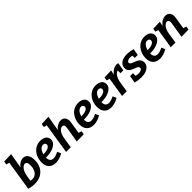

<svg xmlns="http://www.w3.org/2000/svg" viewBox="394 -2386 4004 4004"><g transform="rotate(-45 2396.0 -383.5)"><path d="M28.8 -13.6 144.4 -743.7 193.4 -657 64.9 -698.6 76.4 -771.6 287.8 -778.6 218.9 -380.3 168.2 -292.8Q185.3 -377.2 223 -433.7Q260.7 -490.2 309.3 -519Q357.8 -547.8 405 -547.8Q444.1 -547.8 476.8 -527.4Q509.5 -507.1 529.6 -461.4Q549.6 -415.6 549.6 -339.9Q549.6 -231.4 505.8 -152.3Q462 -73.2 382.8 -30.9Q303.5 11.5 197.6 11.5Q118.9 11.5 28.8 -13.6ZM175.6 -75 148.2 -112.5Q170.6 -103.2 192.2 -98.8Q213.8 -94.5 233 -94.5Q287.3 -94.5 326.7 -124.1Q366.2 -153.8 387.7 -206.2Q409.2 -258.6 409.2 -325.2Q409.2 -385 392.3 -410.5Q375.3 -436 347.4 -436Q326 -436 303.5 -422.1Q281.1 -408.2 260.3 -381Q239.5 -353.8 223.5 -314.1Q207.4 -274.4 199.2 -222.5Z M820.5 12Q762 12 715.1 -11.2Q668.2 -34.4 640.8 -83.5Q613.4 -132.5 613.4 -209.7Q613.4 -274.1 633.5 -334.3Q653.6 -394.5 692.3 -442.3Q731.1 -490.1 786.8 -518.1Q842.5 -546.1 913.8 -546.1Q997.8 -546.1 1045.3 -507.8Q1092.9 -469.4 1092.9 -406.3Q1092.9 -358.6 1066 -322.6Q1039 -286.6 993.3 -262.2Q947.7 -237.8 890.1 -225.6Q832.5 -213.4 771.3 -213.4Q760.3 -213.4 751.5 -213.6Q742.7 -213.8 735.7 -214.4L743.4 -302.5Q753.7 -301.5 764.4 -300.7Q775.1 -299.9 786 -299.9Q817.1 -299.9 847.5 -305.7Q878 -311.5 902.6 -323Q927.3 -334.4 942.2 -351.8Q957.1 -369.3 957.1 -392.2Q957.1 -416.3 940.5 -431.8Q923.9 -447.4 894.5 -447.4Q860.3 -447.4 833.4 -425.8Q806.5 -404.2 788 -369.2Q769.5 -334.2 759.8 -293.1Q750 -252 750 -212.9Q750 -147.3 777.3 -118Q804.6 -88.7 851.3 -88.7Q883.8 -88.7 921.8 -100.7Q959.8 -112.7 1001 -134.3L1037 -52.8Q982.3 -20.6 926.8 -4.3Q871.3 12 820.5 12Z M1441.8 4.7 1496.4 -329.6Q1502 -361.5 1499.2 -385.5Q1496.3 -409.4 1485.1 -423.1Q1473.9 -436.7 1451.4 -436.7Q1430.4 -436.7 1407.7 -423.8Q1385.1 -411 1364.6 -385.3Q1344.2 -359.6 1328.3 -320.1Q1312.4 -280.5 1303.9 -227.2L1268.4 0H1130.4L1240.9 -697L1257.9 -673.3L1170.3 -695.2L1181.8 -770.9L1390.4 -778.6L1317.5 -368.2L1264.7 -292.1Q1285.8 -381.9 1326.6 -437.9Q1367.4 -493.9 1417.2 -520.1Q1467 -546.4 1513.5 -546.4Q1559.3 -546.4 1590.4 -523.5Q1621.5 -500.5 1634.6 -459.1Q1647.8 -417.6 1638.5 -361.4L1592.7 -74.5L1533.8 -118.4L1664.7 -75.7L1652.5 -0.6Z M1938.5 12Q1880 12 1833.1 -11.2Q1786.2 -34.4 1758.8 -83.5Q1731.4 -132.5 1731.4 -209.7Q1731.4 -274.1 1751.5 -334.3Q1771.6 -394.5 1810.3 -442.3Q1849.1 -490.1 1904.8 -518.1Q1960.5 -546.1 2031.8 -546.1Q2115.8 -546.1 2163.3 -507.8Q2210.9 -469.4 2210.9 -406.3Q2210.9 -358.6 2184 -322.6Q2157 -286.6 2111.3 -262.2Q2065.7 -237.8 2008.1 -225.6Q1950.5 -213.4 1889.3 -213.4Q1878.3 -213.4 1869.5 -213.6Q1860.7 -213.8 1853.7 -214.4L1861.4 -302.5Q1871.7 -301.5 1882.4 -300.7Q1893.1 -299.9 1904 -299.9Q1935.1 -299.9 1965.5 -305.7Q1996 -311.5 2020.6 -323Q2045.3 -334.4 2060.2 -351.8Q2075.1 -369.3 2075.1 -392.2Q2075.1 -416.3 2058.5 -431.8Q2041.9 -447.4 2012.5 -447.4Q1978.3 -447.4 1951.4 -425.8Q1924.5 -404.2 1906 -369.2Q1887.5 -334.2 1877.8 -293.1Q1868 -252 1868 -212.9Q1868 -147.3 1895.3 -118Q1922.6 -88.7 1969.3 -88.7Q2001.8 -88.7 2039.8 -100.7Q2077.8 -112.7 2119 -134.3L2155 -52.8Q2100.3 -20.6 2044.8 -4.3Q1989.3 12 1938.5 12Z M2455.5 12Q2397 12 2350.1 -11.2Q2303.2 -34.4 2275.8 -83.5Q2248.4 -132.5 2248.4 -209.7Q2248.4 -274.1 2268.5 -334.3Q2288.6 -394.5 2327.3 -442.3Q2366.1 -490.1 2421.8 -518.1Q2477.5 -546.1 2548.8 -546.1Q2632.8 -546.1 2680.3 -507.8Q2727.9 -469.4 2727.9 -406.3Q2727.9 -358.6 2701 -322.6Q2674 -286.6 2628.3 -262.2Q2582.7 -237.8 2525.1 -225.6Q2467.5 -213.4 2406.3 -213.4Q2395.3 -213.4 2386.5 -213.6Q2377.7 -213.8 2370.7 -214.4L2378.4 -302.5Q2388.7 -301.5 2399.4 -300.7Q2410.1 -299.9 2421 -299.9Q2452.1 -299.9 2482.5 -305.7Q2513 -311.5 2537.6 -323Q2562.3 -334.4 2577.2 -351.8Q2592.1 -369.3 2592.1 -392.2Q2592.1 -416.3 2575.5 -431.8Q2558.9 -447.4 2529.5 -447.4Q2495.3 -447.4 2468.4 -425.8Q2441.5 -404.2 2423 -369.2Q2404.5 -334.2 2394.8 -293.1Q2385 -252 2385 -212.9Q2385 -147.3 2412.3 -118Q2439.6 -88.7 2486.3 -88.7Q2518.8 -88.7 2556.8 -100.7Q2594.8 -112.7 2636 -134.3L2672 -52.8Q2617.3 -20.6 2561.8 -4.3Q2506.3 12 2455.5 12Z M2781.2 0 2861.2 -503.4 2910.1 -416.3 2783 -457.9 2794.5 -530.9 2996.3 -538 2959.3 -368.2 2915.8 -291.8Q2934 -376.2 2973.7 -432.6Q3013.4 -489.1 3063.5 -517.8Q3113.6 -546.4 3161.7 -546.4Q3188.9 -546.4 3208.7 -538.3L3177.4 -358.8H3093.6L3092.8 -450.5L3108.7 -438.4Q3083.1 -441.1 3058.8 -426.5Q3034.4 -411.9 3013.6 -383.5Q2992.8 -355.1 2977.7 -315.4Q2962.5 -275.7 2954.6 -227.2L2919.2 0Z M3342.4 12.3Q3300 12.3 3254 5.7Q3208 -1 3164.9 -12.7L3191.6 -175.1H3278.2L3276.9 -77.5L3258.5 -104.9Q3278.5 -96.6 3301.5 -91.6Q3324.4 -86.6 3351.8 -86.6Q3383.4 -86.6 3408.7 -93.7Q3434 -100.8 3448.8 -115Q3463.6 -129.1 3463.6 -149.4Q3464.3 -171.3 3446.9 -185.1Q3429.6 -198.9 3402.6 -209.3Q3375.6 -219.6 3345.1 -231.4Q3314.6 -243.2 3287.6 -260.7Q3260.6 -278.3 3243.6 -305.4Q3226.6 -332.6 3227.3 -374.6Q3227.9 -428 3257.9 -466.5Q3287.9 -505 3341.2 -525.7Q3394.4 -546.4 3464.1 -546.4Q3505.5 -546.4 3551.5 -538.9Q3597.6 -531.4 3642.6 -517.4L3616.6 -373.6H3531L3526.4 -453.2L3548.7 -433.8Q3530.1 -442.2 3508.5 -446Q3486.8 -449.8 3466.8 -449.8Q3438.5 -449.8 3416.2 -442.5Q3393.9 -435.2 3381.1 -422.6Q3368.3 -409.9 3367.3 -392Q3366.9 -371.7 3384.1 -358Q3401.3 -344.4 3428.8 -333.8Q3456.3 -323.1 3486.9 -310.9Q3517.6 -298.8 3545.3 -281.1Q3573 -263.4 3590.1 -236.4Q3607.3 -209.4 3606.6 -167.8Q3606 -113.1 3572.8 -72.5Q3539.6 -32 3480.2 -9.8Q3420.8 12.3 3342.4 12.3Z M3892.5 12Q3834 12 3787.1 -11.2Q3740.2 -34.4 3712.8 -83.5Q3685.4 -132.5 3685.4 -209.7Q3685.4 -274.1 3705.5 -334.3Q3725.6 -394.5 3764.3 -442.3Q3803.1 -490.1 3858.8 -518.1Q3914.5 -546.1 3985.8 -546.1Q4069.8 -546.1 4117.3 -507.8Q4164.9 -469.4 4164.9 -406.3Q4164.9 -358.6 4138 -322.6Q4111 -286.6 4065.3 -262.2Q4019.7 -237.8 3962.1 -225.6Q3904.5 -213.4 3843.3 -213.4Q3832.3 -213.4 3823.5 -213.6Q3814.7 -213.8 3807.7 -214.4L3815.4 -302.5Q3825.7 -301.5 3836.4 -300.7Q3847.1 -299.9 3858 -299.9Q3889.1 -299.9 3919.5 -305.7Q3950 -311.5 3974.6 -323Q3999.3 -334.4 4014.2 -351.8Q4029.1 -369.3 4029.1 -392.2Q4029.1 -416.3 4012.5 -431.8Q3995.9 -447.4 3966.5 -447.4Q3932.3 -447.4 3905.4 -425.8Q3878.5 -404.2 3860 -369.2Q3841.5 -334.2 3831.8 -293.1Q3822 -252 3822 -212.9Q3822 -147.3 3849.3 -118Q3876.6 -88.7 3923.3 -88.7Q3955.8 -88.7 3993.8 -100.7Q4031.8 -112.7 4073 -134.3L4109 -52.8Q4054.3 -20.6 3998.8 -4.3Q3943.3 12 3892.5 12Z M4529.5 4.7 4584.1 -329.6Q4589.7 -361.5 4586.9 -385.5Q4584.1 -409.4 4572.8 -423.1Q4561.6 -436.7 4539.1 -436.7Q4518.1 -436.7 4495.5 -423.8Q4472.8 -411 4452.4 -385.3Q4431.9 -359.6 4416 -320.1Q4400.2 -280.5 4391.6 -227.2L4356.2 0H4218.2L4298.2 -503.4L4347.1 -416.3L4220 -457.9L4231.5 -530.9L4433.3 -538L4396.3 -368.2L4352.5 -292.1Q4372.9 -381.2 4414 -437.2Q4455.1 -493.2 4504.6 -519.8Q4554 -546.4 4599.1 -546.4Q4646.4 -546.4 4677.9 -523.5Q4709.5 -500.5 4722.5 -459.1Q4735.5 -417.6 4726.2 -361.4L4680.1 -73.6L4620.5 -118.4L4752.4 -75.7L4740.2 -0.6Z"/></g></svg>

Font: Bitter Thin
Style: Italic
Weight: 100
Italic angle: -9°
Designer: Sol Matas, and Bitter project Authors
Foundry: Sol Matas
Version: Version 2.002